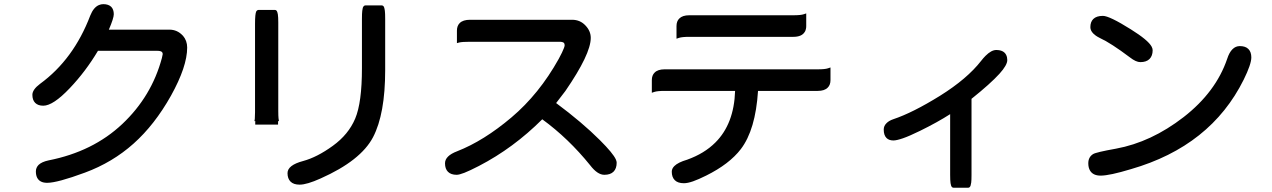

<svg xmlns="http://www.w3.org/2000/svg" viewBox="-20 -800 6040 912"><path d="M520.5 -732.4Q520.5 -713.9 497.1 -659.2H784.2Q822.3 -659.2 848.1 -630.9H848.6Q869.1 -606.9 869.1 -574.2Q869.1 -483.9 792 -345.2Q714.8 -207.5 614.5 -117.9Q514.2 -28.3 383.3 20Q252.4 68.4 204.1 68.4Q168.5 68.4 156.2 43.5Q150.4 31.7 150.4 14.2Q150.4 -3.4 163.1 -16.6Q178.2 -31.2 210.4 -38.1Q421.4 -79.6 560.8 -210.9Q700.2 -342.3 749 -524.4L752.9 -543Q752.9 -549.3 749.5 -552.7Q743.7 -558.6 727.5 -558.6H445.3Q387.2 -460.9 311.5 -381.3Q232.4 -297.9 185.5 -297.9Q160.6 -297.9 147.2 -311.3Q133.8 -324.7 133.8 -349.6Q133.8 -374.5 170.4 -401.9Q329.6 -518.1 408.7 -726.1Q424.3 -765.1 449.7 -775.9Q460 -780.3 470.7 -780.3Q495.1 -780.3 508.3 -767.6Q520.5 -754.9 520.5 -732.4Z M1301.8 -272.5Q1301.8 -249 1303 -238Q1304.2 -227.1 1305.2 -223.6L1300.8 -225.6V-208H1192.4V-225.6L1188 -224.1Q1189.5 -226.6 1190.4 -236.3Q1191.4 -246.1 1191.4 -266.6V-687.5Q1191.4 -734.4 1197.3 -746.1Q1198.2 -748 1200.2 -749.5Q1203.6 -752.9 1208 -752.9H1285.2Q1290 -752.9 1293 -750Q1297.9 -744.6 1299.8 -731.9Q1301.8 -718.3 1301.8 -693.4ZM1699.2 -709Q1699.2 -737.3 1700.7 -748.3Q1702.1 -759.3 1703.1 -762Q1704.1 -764.6 1704.3 -765.4Q1704.6 -766.1 1705.1 -767.1Q1706.1 -769 1708 -771Q1711.4 -774.4 1715.8 -774.4H1793Q1797.4 -774.4 1800.5 -771.5Q1803.7 -768.6 1804.7 -764.6Q1806.6 -759.3 1808.1 -748.3Q1809.6 -737.3 1809.6 -709V-466.8Q1809.6 -258.8 1752 -148.4Q1693.8 -37.1 1502.4 47.9Q1437.5 77.1 1403.3 77.1Q1374.5 77.1 1360.1 62.7Q1345.7 48.3 1345.7 22.5Q1345.7 -15.6 1419.9 -35.2Q1486.3 -53.2 1561 -107.4Q1635.3 -161.1 1667.2 -236.8Q1699.2 -312.5 1699.2 -476.6Z M2658.7 -596.2Q2652.8 -601.6 2637.7 -601.6H2212.9Q2175.8 -601.6 2161.1 -598.1L2150.4 -595.2V-654.3Q2150.4 -677.2 2163.6 -690.4Q2179.2 -706.1 2212.9 -706.1H2697.3Q2735.4 -706.1 2760.7 -679.2Q2786.1 -652.8 2786.1 -620.1Q2786.1 -543 2665.5 -367.7L2621.6 -310.5Q2745.6 -218.3 2829.6 -134.3Q2892.6 -71.3 2905.3 -42.5Q2909.2 -33.7 2909.2 -27.3Q2909.2 0.5 2894.3 15.4Q2879.4 30.3 2850.6 30.3Q2817.9 30.3 2783.2 -15.1Q2680.2 -142.6 2555.7 -233.4Q2418.9 -96.7 2254.9 -11.7Q2210.4 11.2 2185.8 20.8Q2161.1 30.3 2149.4 30.3Q2122.1 30.3 2107.9 16.1Q2093.8 2 2093.8 -24.4Q2093.8 -59.6 2151.4 -81.5Q2277.8 -130.9 2409.4 -242.2Q2541 -353.5 2633.8 -520Q2644.5 -539.6 2649.4 -550.3Q2662.1 -577.1 2662.1 -584.7Q2662.1 -592.3 2658.7 -596.2Z M3748 -727.5Q3783.7 -727.5 3797.9 -732.4L3809.6 -736.3V-676.3Q3809.6 -668.5 3808.3 -663.6Q3807.1 -658.7 3806.4 -656.5Q3805.7 -654.3 3804.7 -652.1Q3803.7 -649.9 3802.2 -647.9Q3788.1 -625 3748 -625H3253.9Q3219.2 -625 3205.1 -620.1L3193.4 -616.2V-676.3Q3193.4 -699.2 3206.5 -711.9Q3221.7 -727.5 3253.9 -727.5ZM3076.2 -359.4V-419.4Q3076.2 -442.4 3089.4 -455.1Q3104.5 -470.7 3136.7 -470.7H3864.3Q3898.9 -470.7 3913.1 -475.6L3924.8 -479.5V-419.4Q3924.8 -396.5 3911.6 -383.8Q3896.5 -368.2 3864.3 -368.2H3580.6Q3568.8 -183.1 3499 -91.8Q3444.3 -20.5 3334 34.2Q3297.9 52.2 3272 61.3Q3246.1 70.3 3228.5 70.3Q3199.7 70.3 3185.3 55.9Q3170.9 41.5 3170.9 15.6Q3170.9 1 3183.1 -11.2Q3200.7 -28.8 3244.1 -41.5Q3325.7 -70.8 3377.9 -123Q3466.8 -211.4 3471.7 -368.2H3136.7Q3102.1 -368.2 3087.9 -363.3Z M4223.6 -132.8Q4202.6 -132.8 4190.9 -144.5Q4177.7 -157.7 4177.7 -184.6Q4177.7 -202.1 4190.9 -214.8Q4202.1 -226.6 4223.6 -233.9Q4315.4 -264.6 4445.3 -345.2Q4574.2 -425.8 4640.6 -511.2Q4650.4 -523.9 4661.1 -534.7Q4689 -562.5 4711.9 -562.5Q4747.6 -562.5 4759.3 -539.1Q4764.6 -528.3 4764.6 -514.6Q4764.6 -490.7 4727.5 -449.7Q4685.5 -403.3 4594.7 -330.6V31.2Q4594.7 56.6 4593.3 66.9Q4591.8 77.1 4590.3 81.5Q4588.9 85.9 4585.9 88.9Q4583 91.8 4578.1 91.8H4509.8Q4504.9 91.8 4501.5 88.4Q4497.1 83.5 4495.1 70.1Q4493.2 56.6 4493.2 31.2V-257.8Q4433.1 -219.2 4350.6 -178.7Q4298.8 -153.3 4268.8 -143.1Q4238.8 -132.8 4223.6 -132.8Z M5869.1 -581.1Q5896 -581.1 5909.9 -567.1Q5923.8 -553.2 5923.8 -527.3Q5923.8 -495.1 5887.7 -421.9Q5731 -106 5352.1 3.4Q5250.5 34.2 5208 34.2Q5171.9 34.2 5157.7 10.3Q5149.4 -3.4 5149.4 -24.4Q5149.4 -53.7 5171.9 -67.9Q5185.1 -76.7 5280.8 -93.8Q5448.2 -124.5 5602.1 -243.7Q5755.4 -362.8 5809.1 -520.5Q5818.8 -550.8 5834 -565.9Q5849.1 -581.1 5869.1 -581.1ZM5351.6 -660.6Q5433.6 -609.4 5450.2 -578.6Q5455.1 -569.3 5455.1 -561.5Q5455.1 -534.7 5440.2 -519.8Q5425.3 -504.9 5396.5 -504.9Q5376 -504.9 5347.2 -527.3Q5256.3 -595.7 5205.1 -619.1Q5191.4 -626 5184.3 -631.3Q5177.2 -636.7 5173.3 -640.6Q5159.2 -654.8 5159.2 -670.9Q5159.2 -695.8 5172.9 -709.5Q5188 -724.6 5218.8 -724.6Q5249.5 -724.6 5351.6 -660.6Z"/></svg>

Font: YuPearl-SemiBold
Style: SemiBold
Weight: 600
Designer: Max Yao
Foundry: Max-Everyday
Version: Version 1.011; ttfautohint (v1.8.3)